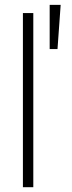

<svg xmlns="http://www.w3.org/2000/svg" viewBox="-20 -782 300 802"><path d="M119.1 -727.5V0H75.7V-727.5ZM187.5 -577.1V-761.7H233.4L220.2 -577.1Z"/></svg>

Font: Inter 24pt ExtraLight
Style: Regular
Weight: 250
Designer: Rasmus Andersson
Foundry: rsms
Version: Version 4.001;git-66647c0bb